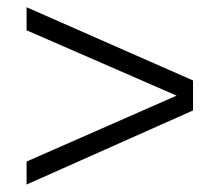

<svg xmlns="http://www.w3.org/2000/svg" viewBox="-20 -615 571 525"><path d="M52.7 -110.4V-173.3L462.9 -353.5L52.7 -532.2V-595.2L507.8 -395V-313Z"/></svg>

Font: Arian AMU Serif
Style: Regular
Weight: 400
Designer: Ruben Hakobyan (Tarumian)
Foundry: Ruben Hakobyan (Tarumian)
Version: Version 1.002